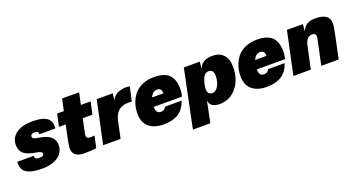

<svg xmlns="http://www.w3.org/2000/svg" viewBox="-57 -1388 4202 2278"><g transform="rotate(-20 2044.0 -249.0)"><path d="M323 -554Q462 -554 514.5 -509Q567 -464 554 -381H353Q356 -405 344 -413.5Q332 -422 308 -422Q256 -422 256 -386Q256 -369 274.5 -359.5Q293 -350 341 -343Q525 -317 525 -182Q525 -94 450.5 -40Q376 14 247 14Q109 14 47.5 -28.5Q-14 -71 -4 -164H203Q199 -140 214 -129Q229 -118 260 -118Q285 -118 301 -126.5Q317 -135 317 -150Q317 -180 240 -192Q138 -207 92.5 -246Q47 -285 47 -356Q47 -447 121.5 -500.5Q196 -554 323 -554Z M865 -209Q855 -161 874 -148.5Q893 -136 963 -144L931 5Q862 14 783 14Q634 14 634 -100Q634 -136 655 -235L687 -384H602L635 -540H720L752 -688H967L935 -540H1058L1025 -384H902Z M1501 -554Q1538 -554 1556 -549L1516 -370Q1330 -393 1288 -224L1240 0H1020L1135 -540H1337L1328 -453Q1341 -484 1366 -507Q1391 -529 1431 -541.5Q1471 -554 1501 -554Z M1861 -554Q1992 -554 2050.5 -494.5Q2109 -435 2109 -315Q2109 -268 2096 -222H1739Q1739 -138 1801 -138Q1846 -138 1868 -179H2075Q2016 14 1783 14Q1666 14 1598 -42Q1530 -98 1530 -212Q1530 -278 1549 -337Q1568 -396 1606.5 -445.5Q1645 -495 1710.5 -524.5Q1776 -554 1861 -554ZM1760 -334H1903Q1904 -402 1846 -402Q1788 -402 1760 -334Z M2304 190H2084L2235 -540H2437L2426 -448Q2463 -554 2598 -554Q2689 -554 2738 -500Q2787 -446 2787 -347Q2787 -190 2703 -88Q2619 14 2489 14Q2431 14 2396.5 -9.5Q2362 -33 2359 -78ZM2395 -251Q2373 -138 2455 -138Q2496 -138 2526.5 -192Q2557 -246 2557 -318Q2557 -398 2494 -398Q2427 -398 2401 -280Z M3162 -554Q3293 -554 3351.5 -494.5Q3410 -435 3410 -315Q3410 -268 3397 -222H3040Q3040 -138 3102 -138Q3147 -138 3169 -179H3376Q3317 14 3084 14Q2967 14 2899 -42Q2831 -98 2831 -212Q2831 -278 2850 -337Q2869 -396 2907.5 -445.5Q2946 -495 3011.5 -524.5Q3077 -554 3162 -554ZM3061 -334H3204Q3205 -402 3147 -402Q3089 -402 3061 -334Z M3739 -540 3730 -451H3731Q3754 -507 3794 -530.5Q3834 -554 3900 -554Q4077 -554 4077 -426Q4077 -394 4054 -286L3994 0H3774L3841 -315Q3845 -335 3845 -344Q3845 -388 3797 -388Q3726 -388 3703 -286L3642 0H3422L3537 -540Z"/></g></svg>

Font: Nacelle Black
Style: Italic
Weight: 900
Italic angle: -12°
Designer: Sora Sagano
Foundry: Sora Sagano
Version: Version 1.000;FEAKit 1.0